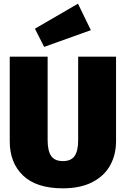

<svg xmlns="http://www.w3.org/2000/svg" viewBox="-20 -1004 684 1044"><path d="M611 -236Q611 -163 579 -105Q547 -47 482 -13.5Q417 20 322 20Q179 20 106 -49Q33 -118 33 -236V-696H239V-242Q239 -183 258.5 -155.5Q278 -128 322 -128Q366 -128 385.5 -155.5Q405 -183 405 -242V-696H611ZM474 -840 220 -749 170 -848 404 -984Z"/></svg>

Font: FiraGO Heavy
Style: Regular
Weight: 900
Designer: bBox Type
Foundry: bBox Type GmbH
Version: Version 1.001